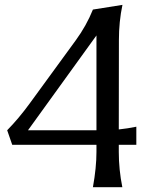

<svg xmlns="http://www.w3.org/2000/svg" viewBox="-20 -777 644 797"><path d="M365.7 0Q380.4 -81.5 380.4 -146.5V-175.8H30.8L9.8 -236.3Q58.1 -285.6 103 -347.2L293.9 -608.9Q338.9 -670.4 365.7 -737.3L488.3 -756.8Q473.6 -687.5 473.6 -610.4L473.1 -239.7Q510.7 -243.7 545.9 -251V-175.8H473.1V-146.5Q473.1 -73.2 487.8 0ZM380.4 -236.3V-629.9L96.2 -236.3Z"/></svg>

Font: Classica
Style: Book
Weight: 400
Designer: Wojciech Kalinowski "wmk69" (wmk69@o2.pl)
Foundry: Wojciech Kalinowski "wmk69" (wmk69@o2.pl)
Version: Version 2.1.1; 2021-05-14